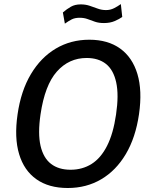

<svg xmlns="http://www.w3.org/2000/svg" viewBox="-20 -932 756 962"><path d="M319.5 10Q224.5 10 162.5 -33.8Q100.5 -77.5 75.8 -159.8Q51 -242 68 -359Q85 -477 134.8 -560.5Q184.5 -644 259.5 -688.5Q334.5 -733 427.5 -733Q520.5 -733 582 -688.8Q643.5 -644.5 668.5 -561.2Q693.5 -478 676.5 -360Q659.5 -243 610.5 -160.2Q561.5 -77.5 487.2 -33.8Q413 10 319.5 10ZM333.5 -81.5Q392.5 -81.5 438.8 -110.5Q485 -139.5 516.2 -200.8Q547.5 -262 561.5 -358.5Q576 -456.5 562.2 -519.2Q548.5 -582 510.8 -611.8Q473 -641.5 414 -641.5Q325.5 -641.5 265 -573.5Q204.5 -505.5 183 -358.5Q169 -262.5 183.2 -201.2Q197.5 -140 235.8 -110.8Q274 -81.5 333.5 -81.5ZM305 -813.5 295 -869.5Q314.5 -886.5 335 -898.2Q355.5 -910 384.5 -910Q409 -910 429.5 -903Q450 -896 469.8 -888.8Q489.5 -881.5 511 -881.5Q533 -881.5 551.2 -890.8Q569.5 -900 585.5 -911.5L592.5 -847Q578 -836.5 554.8 -826.5Q531.5 -816.5 501 -816.5Q475 -816.5 456.2 -823Q437.5 -829.5 419.5 -836.2Q401.5 -843 379 -843Q355.5 -843 339.2 -834.8Q323 -826.5 305 -813.5Z"/></svg>

Font: Public Sans Thin Medium
Style: Italic
Weight: 500
Italic angle: -8°
Version: Version 2.001